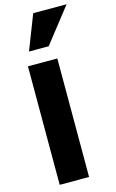

<svg xmlns="http://www.w3.org/2000/svg" viewBox="-147 -1045 669 1111"><g transform="rotate(-15 187.0 -489.5)"><path d="M241 10H65V-700H241ZM211 -781H93L174 -989H374Z"/></g></svg>

Font: Repo ExtraBold
Style: Bold
Weight: 700
Designer: Stefan Peev
Foundry: Context Ltd
Version: Version 1.502